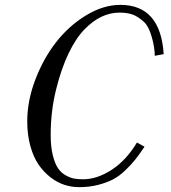

<svg xmlns="http://www.w3.org/2000/svg" viewBox="-20 -750 700 788"><path d="M91.8 -252Q91.8 -336.4 125 -423.3Q158.2 -510.3 210.7 -577.4Q263.2 -644.5 333.7 -687.3Q404.3 -730 474.1 -730Q638.7 -730 651.9 -527.8L615.2 -521Q615.2 -554.2 603 -597.7Q590.8 -641.1 571.8 -659.2Q547.4 -681.6 525.4 -689.9Q503.4 -698.2 470.2 -698.2Q432.6 -698.2 396.7 -681.4Q360.8 -664.6 326.2 -628.9Q291.5 -593.3 261.2 -530.3Q231 -467.3 210 -381.8Q188 -293.5 188 -195.8Q188 -148.4 196.5 -113.8Q205.1 -79.1 217.5 -60.3Q230 -41.5 249 -30.8Q268.1 -20 283.9 -17.1Q299.8 -14.2 320.8 -14.2Q378.4 -14.2 438.2 -53Q498 -91.8 542 -165L573.2 -147.9Q551.8 -116.2 535.6 -95.7Q519.5 -75.2 494.6 -51.3Q469.7 -27.3 444.1 -13.9Q418.5 -0.5 382.6 8.8Q346.7 18.1 304.2 18.1Q274.4 18.1 245.1 8.8Q215.8 -0.5 188 -21.7Q160.2 -43 138.9 -73.5Q117.7 -104 104.7 -150.1Q91.8 -196.3 91.8 -252Z"/></svg>

Font: Flanker Steampunk
Style: Italic
Weight: 400
Italic angle: -12°
Designer: Alexey Kryukov, Leonardo Di Lena
Foundry: Alexey Kryukov, Leonardo Di Lena
Version: 1.210